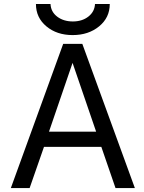

<svg xmlns="http://www.w3.org/2000/svg" viewBox="-20 -956 734 978"><path d="M496.1 -208H204.1L130.9 2H35.2L301.8 -732.4H399.4L667 2H568.4ZM163.1 -935.5H237.3Q239.3 -895.5 271.5 -871.1Q303.7 -846.7 351.1 -846.7Q398.4 -846.7 430.2 -871.6Q461.9 -896.5 463.9 -935.5H539.1Q539.1 -866.2 484.9 -821.8Q430.7 -777.3 350.1 -777.3Q269.5 -777.3 216.3 -821.8Q163.1 -866.2 163.1 -935.5ZM349.6 -635.7 229.5 -285.2H469.7Z"/></svg>

Font: Gen Shin Gothic Regular
Style: Regular
Weight: 400
Designer: [Source Han Sans]
Ryoko NISHIZUKA  (kana & ideographs); Paul D. Hunt (Latin, Greek & Cyrillic); Wenlong ZHANG  (bopomofo
Version: Version 1.002.20150607